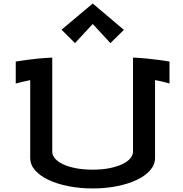

<svg xmlns="http://www.w3.org/2000/svg" viewBox="-20 -1059 1036 1089"><path d="M276.4 -199.2Q276.4 -177.7 292.7 -159.2Q309.1 -140.6 339.1 -126.7Q369.1 -112.8 411.4 -104.7Q453.6 -96.7 505.9 -96.7Q559.1 -96.7 601.6 -105.2Q644 -113.8 673.6 -127.9Q703.1 -142.1 718.8 -160.6Q734.4 -179.2 734.4 -199.2V-732.4Q776.4 -730.5 813.5 -726.8Q850.6 -723.1 879.4 -719.2Q912.6 -714.8 941.4 -710V-585Q929.7 -588.9 907.7 -594.5Q885.7 -600.1 859.4 -604.5V-163.1Q859.4 -124.5 831.3 -92.8Q803.2 -61 755.1 -38.3Q707 -15.6 642.6 -2.9Q578.1 9.8 505.9 9.8Q433.1 9.8 368.7 -2.9Q304.2 -15.6 255.9 -38.3Q207.5 -61 179.4 -92.8Q151.4 -124.5 151.4 -163.1V-604.5Q125 -599.1 102.8 -594Q80.6 -588.9 69.3 -585V-710Q97.2 -714.8 130.9 -719.2Q159.2 -723.1 196.8 -726.8Q234.4 -730.5 276.4 -732.4ZM682.6 -889.6 606.4 -814.5 505.9 -922.9 405.3 -814.5 329.1 -890.6 505.9 -1039.1Z"/></svg>

Font: Revalia
Style: Regular
Weight: 400
Designer: Johan Kallas, Mihkel Virkus
Foundry: Johan Kallas, Mihkel Virkus
Version: Version 1.001